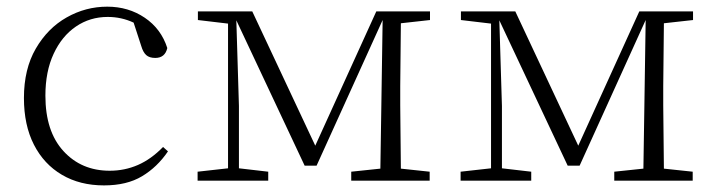

<svg xmlns="http://www.w3.org/2000/svg" viewBox="-20 -542 2145 576"><path d="M292 14.2Q219.7 14.2 165.8 -17.6Q111.8 -49.3 81.8 -107.9Q51.8 -166.5 51.8 -248Q51.8 -335 87.4 -396.2Q123 -457.5 179.9 -489.7Q236.8 -522 301.8 -522Q365.2 -522 414.3 -488.8Q463.4 -455.6 481.9 -397.9Q475.1 -368.2 445.8 -368.2Q428.2 -368.2 418.7 -376.7Q409.2 -385.3 403.8 -403.8L380.9 -474.1Q344.2 -491.2 303.2 -491.2Q250 -491.2 207.8 -462.4Q165.5 -433.6 140.9 -380.6Q116.2 -327.6 116.2 -254.9Q116.2 -147.9 170.2 -88.9Q224.1 -29.8 309.1 -29.8Q354 -29.8 393.8 -47.1Q433.6 -64.5 469.2 -101.1L483.9 -87.9Q451.7 -40.5 406 -13.2Q360.4 14.2 292 14.2Z M664.1 0H572.8V-26.9L664.1 -37.1V-471.2L573.7 -481.9V-507.8H736.8L925.8 -105L1108.9 -507.8H1270V-481.9L1182.6 -472.2L1180.7 -283.2V-226.1L1182.6 -36.1L1269 -26.9V0H1033.7V-26.9L1121.1 -36.1L1124 -223.1L1127.9 -481.9L929.7 -44.9H894L689 -481L696.8 -224.1V-37.1L784.7 -26.9V0Z M1453.1 0H1361.8V-26.9L1453.1 -37.1V-471.2L1362.8 -481.9V-507.8H1525.9L1714.8 -105L1897.9 -507.8H2059.1V-481.9L1971.7 -472.2L1969.7 -283.2V-226.1L1971.7 -36.1L2058.1 -26.9V0H1822.8V-26.9L1910.2 -36.1L1913.1 -223.1L1917 -481.9L1718.8 -44.9H1683.1L1478 -481L1485.8 -224.1V-37.1L1573.7 -26.9V0Z"/></svg>

Font: Source Han Serif TW ExtraLight
Style: Regular
Weight: 250
Designer: Ryoko NISHIZUKA Ë•øÂ°öÊ∂ºÂ≠ê (kana & ideographs); Frank Grie√ühammer (Latin, Greek & Cyrillic); Wenlong ZHANG Âº†ÊñáÈæô 
Foundry: Adobe
Version: Version 2.003;hotconv 1.1.1;makeotfexe 2.6.0